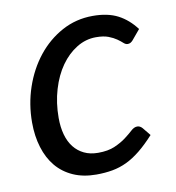

<svg xmlns="http://www.w3.org/2000/svg" viewBox="-65 -573 584 637"><g transform="rotate(-10 227.0 -254.0)"><path d="M409 -91Q383 -62.5 359.5 -43.5Q336 -24.5 312.5 -13.2Q289 -2 263.8 2.5Q238.5 7 209.5 7Q165.5 7 131.8 -8Q98 -23 75.2 -50.2Q52.5 -77.5 40.8 -115.8Q29 -154 29 -200Q29 -261.5 48.2 -318Q67.5 -374.5 102 -418Q136.5 -461.5 184.2 -487.5Q232 -513.5 288.5 -513.5Q339 -513.5 373 -495.8Q407 -478 432.5 -444L404.5 -410.5Q401 -406.5 396.8 -404Q392.5 -401.5 387 -401.5Q380 -401.5 373.2 -407.8Q366.5 -414 355.5 -421.8Q344.5 -429.5 328.2 -435.8Q312 -442 286.5 -442Q252 -442 221.5 -423.2Q191 -404.5 168 -372Q145 -339.5 131.8 -295Q118.5 -250.5 118.5 -199.5Q118.5 -168.5 125.5 -143.2Q132.5 -118 146.5 -100.2Q160.5 -82.5 180.8 -72.8Q201 -63 228 -63Q261.5 -63 284.2 -73Q307 -83 322.5 -94.8Q338 -106.5 348.8 -116.5Q359.5 -126.5 370 -126.5Q379.5 -126.5 387 -118L409 -91Z"/></g></svg>

Font: Lato 2
Style: Italic
Weight: 400
Italic angle: -7°
Designer: Lukasz Dziedzic with Adam Twardoch and Botio Nikoltchev
Foundry: tyPoland Lukasz Dziedzic
Version: Version 2.015; 2015-08-06; http://www.latofonts.com/